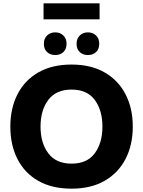

<svg xmlns="http://www.w3.org/2000/svg" viewBox="-20 -1119 858 1151"><path d="M42 -360Q42 -470 85 -554Q128 -638 210 -685Q292 -732 409 -732Q525 -732 607 -685Q689 -638 732.5 -554Q776 -470 776 -360Q776 -250 732.5 -166Q689 -82 607 -35Q525 12 409 12Q292 12 210 -34.5Q128 -81 85 -165Q42 -249 42 -360ZM223 -360Q223 -262 269.5 -200Q316 -138 409 -138Q502 -138 548 -200Q594 -262 594 -360Q594 -458 548 -520Q502 -582 409 -582Q316 -582 269.5 -520Q223 -458 223 -360ZM507 -789Q478 -789 458.5 -806.5Q439 -824 439 -857Q439 -888 458.5 -906.5Q478 -925 507 -925Q536 -925 555.5 -906.5Q575 -888 575 -857Q575 -824 555.5 -806.5Q536 -789 507 -789ZM311 -789Q282 -789 262.5 -806.5Q243 -824 243 -857Q243 -888 262.5 -906.5Q282 -925 311 -925Q340 -925 359.5 -906.5Q379 -888 379 -857Q379 -824 359.5 -806.5Q340 -789 311 -789ZM241 -1099H577V-1003H241Z"/></svg>

Font: Kufam
Style: Bold
Weight: 700
Designer: Wael Morcos, Artur Schmal
Foundry: Original Type
Version: Version 1.300; ttfautohint (v1.8.3)